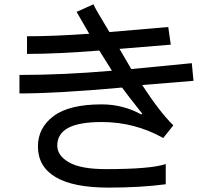

<svg xmlns="http://www.w3.org/2000/svg" viewBox="-20 -813 1040 892"><path d="M878.9 -437.5 640.6 -418Q718.8 -296.9 785.2 -230.5L738.3 -171.9Q605.5 -246.1 453.1 -246.1Q347.7 -246.1 296.9 -218.8Q246.1 -191.4 246.1 -136.7Q246.1 -89.8 300.8 -58.6Q355.5 -27.3 472.7 -27.3Q679.7 -27.3 750 -50.8V43Q632.8 58.6 484.4 58.6Q320.3 58.6 238.3 9.8Q156.2 -39.1 156.2 -132.8Q156.2 -218.8 228.5 -273.4Q300.8 -328.1 453.1 -328.1Q550.8 -328.1 636.7 -281.2L640.6 -285.2Q566.4 -378.9 546.9 -406.2Q246.1 -378.9 70.3 -378.9V-464.8Q273.4 -464.8 500 -484.4L441.4 -578.1Q242.2 -562.5 105.5 -562.5V-644.5Q230.5 -644.5 394.5 -656.2L335.9 -757.8L414.1 -793Q421.9 -773.4 488.3 -664.1L761.7 -687.5L773.4 -605.5L535.2 -585.9L589.8 -492.2L871.1 -519.5Z"/></svg>

Font: WenQuanYi Micro Hei
Style: Regular
Weight: 400
Foundry: Ascender Corporation
Version: Version 0.2.0-beta